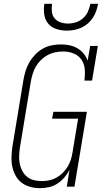

<svg xmlns="http://www.w3.org/2000/svg" viewBox="-20 -975 540 1003"><path d="M189 8Q162 8 137 1Q112 -6 92.5 -21Q73 -36 61 -58.5Q49 -81 44 -105.5Q39 -130 40 -157Q41 -184 45 -210L102 -555Q106 -579 113 -602.5Q120 -626 132.5 -648Q145 -670 163 -689Q181 -708 203 -720.5Q225 -733 249.5 -738Q274 -743 298 -743Q321 -743 343 -738.5Q365 -734 384 -723Q403 -712 417 -695Q431 -678 438 -658L451 -735H491L461 -554H421Q425 -583 423 -611.5Q421 -640 406 -662.5Q391 -685 365 -695.5Q339 -706 311 -706Q290 -706 269.5 -702Q249 -698 230 -688Q211 -678 195 -662.5Q179 -647 168 -628.5Q157 -610 151 -590Q145 -570 141 -549L84 -204Q81 -183 80 -161.5Q79 -140 83 -120Q87 -100 96.5 -82Q106 -64 121.5 -51.5Q137 -39 157 -34Q177 -29 199 -29Q218 -29 237.5 -33Q257 -37 275 -47Q293 -57 308 -72Q323 -87 333.5 -104.5Q344 -122 350 -141Q356 -160 359 -180L388 -355H252L259 -391H434L369 0H329L343 -87Q332 -66 315.5 -47Q299 -28 278.5 -15Q258 -2 235 3Q212 8 189 8ZM329 -815Q301 -815 274.5 -823.5Q248 -832 231.5 -852Q215 -872 211 -899.5Q207 -927 212 -955H252Q249 -935 251 -914.5Q253 -894 265 -879.5Q277 -865 296 -858.5Q315 -852 335 -852Q356 -852 376.5 -858.5Q397 -865 413.5 -879.5Q430 -894 439 -914Q448 -934 452 -955H492Q489 -936 482.5 -917.5Q476 -899 465 -882Q454 -865 438 -851.5Q422 -838 404 -830Q386 -822 367 -818.5Q348 -815 329 -815Z"/></svg>

Font: Iosevka Slab XLtObl
Style: Regular
Weight: 200
Italic angle: -9°
Monospace: yes
Designer: Belleve Invis
Foundry: Belleve Invis
Version: Version 11.1.1; ttfautohint (v1.8.3)